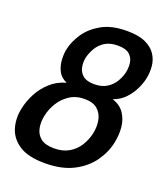

<svg xmlns="http://www.w3.org/2000/svg" viewBox="-129 -765 747 864"><g transform="rotate(20 244.5 -333.0)"><path d="M103 -506Q111 -544 137 -583Q163 -622 210.5 -649Q258 -676 332 -676Q387 -676 420.5 -660.5Q454 -645 470.5 -619.5Q487 -594 489.5 -564Q492 -534 486 -506Q482 -484 468.5 -455Q455 -426 432 -401.5Q409 -377 375 -365Q413 -353 432 -324.5Q451 -296 454.5 -260Q458 -224 450 -186Q440 -136 408 -91Q376 -46 321 -18Q266 10 186 10Q106 10 63 -18Q20 -46 6.5 -91Q-7 -136 4 -186Q12 -224 31 -260Q50 -296 81 -324Q112 -352 155 -364Q126 -376 113.5 -401Q101 -426 99.5 -455Q98 -484 103 -506ZM197 -500Q192 -477 196.5 -453.5Q201 -430 219 -415Q237 -400 273 -400Q309 -400 333 -415Q357 -430 371 -453.5Q385 -477 390 -500Q395 -524 391.5 -547Q388 -570 370.5 -585Q353 -600 315 -600Q278 -600 254 -585Q230 -570 216.5 -547Q203 -524 197 -500ZM112 -191Q105 -159 110.5 -130.5Q116 -102 137.5 -84.5Q159 -67 202 -67Q244 -67 273.5 -84.5Q303 -102 320.5 -130.5Q338 -159 345 -191Q352 -224 346.5 -254Q341 -284 319.5 -303.5Q298 -323 257 -323Q216 -323 186 -303.5Q156 -284 137.5 -254Q119 -224 112 -191Z"/></g></svg>

Font: Epunda Sans Medium
Style: Italic
Weight: 500
Italic angle: -12.0243°
Designer: Simon Atzbach
Foundry: typofactur
Version: Version 2.204; ttfautohint (v1.8.4.7-5d5b)